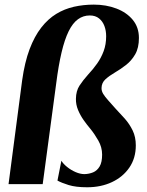

<svg xmlns="http://www.w3.org/2000/svg" viewBox="-20 -798 638 832"><path d="M76 -450Q87 -528.5 108.2 -584.8Q129.5 -641 158.8 -678.5Q188 -716 223.8 -737.8Q259.5 -759.5 300.8 -768.8Q342 -778 386.5 -778Q440 -778 484.5 -761Q529 -744 555.5 -711.8Q582 -679.5 582 -633.5Q582 -590.5 565.8 -562.5Q549.5 -534.5 525.5 -516Q501.5 -497.5 477.5 -483.5Q453.5 -469.5 437 -454.5Q420.5 -439.5 420 -417Q419.5 -404 427.2 -391.2Q435 -378.5 449 -363Q463 -347.5 481 -327Q500.5 -306.5 520.8 -283.8Q541 -261 554.8 -232.8Q568.5 -204.5 568.5 -168Q568.5 -112.5 540.5 -71.8Q512.5 -31 465 -8.8Q417.5 13.5 357.5 13.5Q308.5 13.5 277.2 3.8Q246 -6 229 -15.5L246 -101.5Q254 -88 270.8 -74.5Q287.5 -61 307.8 -52.2Q328 -43.5 346 -43.5Q366 -44 383.5 -51.2Q401 -58.5 411.8 -76.8Q422.5 -95 422.5 -128Q422.5 -160 406 -189Q389.5 -218 371 -240.5Q357 -257 342.5 -277.5Q328 -298 318.2 -321.5Q308.5 -345 309 -370Q309.5 -404 324.5 -427Q339.5 -450 361.5 -474.5Q383 -497.5 400.8 -522.5Q418.5 -547.5 429.2 -576.5Q440 -605.5 440 -641Q440 -665 432.5 -685.2Q425 -705.5 409.2 -718.2Q393.5 -731 369 -731Q340.5 -731 317.8 -714.5Q295 -698 277.5 -662.5Q260 -627 246.8 -571Q233.5 -515 223.5 -436L165 0H17Z"/></svg>

Font: Merriweather 60pt ExtraBold
Style: Italic
Weight: 800
Italic angle: -7.8°
Version: Version 2.101